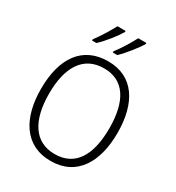

<svg xmlns="http://www.w3.org/2000/svg" viewBox="-221 -1081 1123 1225"><g transform="rotate(30 340.5 -469.0)"><path d="M494 -940V-948H434C414 -908 371 -837 339 -797V-788H372C413 -827 471 -900 494 -940ZM341 -940V-948H281C260 -907 218 -839 186 -797V-788H218C262 -828 318 -900 341 -940ZM622 -358C622 -578 530 -725 343 -725C155 -725 58 -586 58 -359C58 -149 145 10 341 10C534 10 622 -147 622 -358ZM118 -358C118 -552 190 -673 343 -673C489 -673 562 -559 562 -358C562 -160 492 -41 341 -41C191 -41 118 -163 118 -358Z"/></g></svg>

Font: Noto Sans Ethiopic SemiCondensed Light
Style: Regular
Weight: 300
Width: 4
Designer: Monotype Design Team
Foundry: Monotype Imaging Inc.
Version: Version 2.102